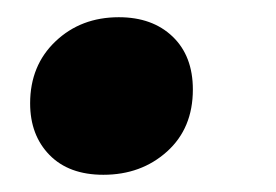

<svg xmlns="http://www.w3.org/2000/svg" viewBox="-20 -190 320 223"><path d="M100 13Q60 13 37.5 -10Q15 -33 15 -70Q15 -114 44.5 -142Q74 -170 118 -170Q157 -170 180.5 -147.5Q204 -125 204 -86Q204 -41 174 -14Q144 13 100 13Z"/></svg>

Font: Bitter Thin ExtraBold
Style: Italic
Weight: 800
Italic angle: -9°
Version: Version 2.002